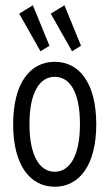

<svg xmlns="http://www.w3.org/2000/svg" viewBox="-20 -702 415 730"><path d="M134 -507 168 -528 105 -682 53 -650ZM254 -507 288 -528 225 -682 173 -650ZM188 8C281 8 346 -73 346 -229C346 -387 281 -467 188 -467C95 -467 30 -387 30 -229C30 -73 95 8 188 8ZM188 -49C130 -49 92 -111 92 -230C92 -351 131 -410 188 -410C246 -410 284 -351 284 -230C284 -111 246 -49 188 -49Z"/></svg>

Font: Inconsolata Condensed Thin
Style: Regular
Weight: 100
Width: 3
Monospace: yes
Designer: Raph Levien, Cyreal, Brenton Simpson
Foundry: Raph Levien, Cyreal, Google
Version: Version 3.100